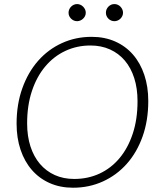

<svg xmlns="http://www.w3.org/2000/svg" viewBox="-20 -892 776 920"><path d="M59.5 0ZM690.5 -408Q690.5 -314.5 663.2 -238Q636 -161.5 587.5 -107Q539 -52.5 473 -22.5Q407 7.5 330 7.5Q268 7.5 218 -14.8Q168 -37 132.8 -77.5Q97.5 -118 78.5 -174.5Q59.5 -231 59.5 -299.5Q59.5 -392.5 87 -469.2Q114.5 -546 162.8 -600.8Q211 -655.5 276.8 -685.5Q342.5 -715.5 419 -715.5Q481.5 -715.5 531.8 -693.2Q582 -671 617.2 -630.5Q652.5 -590 671.5 -533.2Q690.5 -476.5 690.5 -408ZM639 -407Q639 -468.5 623.2 -517.8Q607.5 -567 578 -601.8Q548.5 -636.5 506.8 -655.2Q465 -674 413.5 -674Q348.5 -674 293 -648Q237.5 -622 196.8 -573.5Q156 -525 133 -456Q110 -387 110 -301Q110 -239.5 126 -190.2Q142 -141 171.5 -106.5Q201 -72 242.5 -53.2Q284 -34.5 335.5 -34.5Q401.5 -34.5 457 -60.2Q512.5 -86 553 -134.5Q593.5 -183 616.2 -251.8Q639 -320.5 639 -407ZM391 -831Q391 -822.5 387.5 -815.2Q384 -808 378.2 -802.5Q372.5 -797 365 -793.8Q357.5 -790.5 349.5 -790.5Q333 -790.5 320.8 -802.5Q308.5 -814.5 308.5 -831Q308.5 -839.5 311.8 -847Q315 -854.5 320.8 -860.2Q326.5 -866 333.8 -869.2Q341 -872.5 349.5 -872.5Q357.5 -872.5 365 -869.2Q372.5 -866 378.2 -860.2Q384 -854.5 387.5 -847Q391 -839.5 391 -831ZM569.5 -831Q569.5 -822.5 566 -815.2Q562.5 -808 557 -802.5Q551.5 -797 544 -793.8Q536.5 -790.5 528.5 -790.5Q511.5 -790.5 499.5 -802.5Q487.5 -814.5 487.5 -831Q487.5 -848 499.5 -860.2Q511.5 -872.5 528.5 -872.5Q536.5 -872.5 544 -869.2Q551.5 -866 557 -860.2Q562.5 -854.5 566 -847Q569.5 -839.5 569.5 -831Z"/></svg>

Font: Lato Light
Style: Italic
Weight: 300
Italic angle: -7°
Designer: Lukasz Dziedzic
Foundry: tyPoland Lukasz Dziedzic
Version: Version 2.007; 2014-02-27